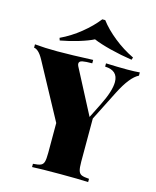

<svg xmlns="http://www.w3.org/2000/svg" viewBox="-146 -1049 927 1141"><g transform="rotate(15 317.5 -478.0)"><path d="M636 -709V-689Q585 -664 530 -556L437 -372V-106Q437 -68 442.5 -51Q448 -34 462 -28Q476 -22 508 -20V0Q450 -3 336 -3Q217 -3 163 0V-20Q195 -22 209.5 -28Q224 -34 229 -51Q234 -68 234 -106V-290L49 -632Q33 -661 18 -674.5Q3 -688 -9 -688V-709Q53 -703 129 -703Q215 -703 349 -709V-688Q309 -688 289 -684Q269 -680 269 -665Q269 -658 273 -650L416 -376L461 -466Q508 -560 508 -615Q508 -686 428 -689V-709Q503 -706 559 -706Q606 -706 636 -709ZM574 -784 569 -769Q501 -779 434 -796Q367 -813 328 -830Q295 -813 239 -796Q183 -779 127 -769L122 -784Q186 -814 243.5 -860.5Q301 -907 339 -956H357Q393 -908 451 -861.5Q509 -815 574 -784Z"/></g></svg>

Font: Playfair Display SC Black
Style: Regular
Weight: 900
Designer: Claus Eggers Sørensen
Foundry: Claus Eggers Sørensen
Version: Version 1.200; ttfautohint (v1.6)